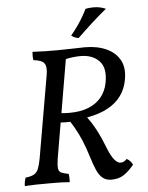

<svg xmlns="http://www.w3.org/2000/svg" viewBox="-59 -927 758 984"><g transform="rotate(-5 320.0 -435.0)"><path d="M397 -679Q460 -679 507 -658Q554 -637 576.5 -596Q599 -555 587 -493Q579 -449 554 -414Q529 -379 485.5 -355Q442 -331 375 -319L298 -305Q280 -304 264 -304.5Q248 -305 236 -306L240 -354Q254 -352 266 -351.5Q278 -351 289 -351Q348 -351 389 -368Q430 -385 454.5 -415.5Q479 -446 487 -487Q502 -563 467.5 -599.5Q433 -636 371 -636Q354 -636 331.5 -633.5Q309 -631 291 -626L298 -644L209 -122Q204 -89 206 -72.5Q208 -56 221 -50Q234 -44 258 -40Q260 -30 260.5 -19Q261 -8 260 3Q235 1 217 0.5Q199 0 182.5 0Q166 0 144 0Q110 0 84 0.5Q58 1 29 3Q29 -8 31 -19Q33 -30 37 -40Q66 -43 81 -52Q96 -61 103.5 -80Q111 -99 117 -132L190 -554Q195 -583 191 -600Q187 -617 172 -625Q157 -633 129 -636Q127 -647 127 -657.5Q127 -668 128 -679Q165 -677 193 -676.5Q221 -676 256 -676Q294 -676 334.5 -677.5Q375 -679 397 -679ZM358 -344Q380 -318 396 -293.5Q412 -269 428.5 -236.5Q445 -204 465 -152Q482 -110 498 -92Q514 -74 527 -74Q537 -74 544 -77Q551 -80 561 -90Q571 -85 578.5 -77Q586 -69 591 -58Q565 -26 538.5 -8.5Q512 9 475 9Q447 9 429 -6Q411 -21 399 -49Q387 -77 375 -116Q360 -165 344 -203Q328 -241 309.5 -273Q291 -305 269 -336ZM370 -729Q360 -730 350.5 -734Q341 -738 333 -745Q354 -770 370.5 -794Q387 -818 399 -839Q411 -860 418 -875Q429 -877 439 -878Q449 -879 459 -879Q477 -879 493 -875.5Q509 -872 522 -866Q485 -836 445.5 -800Q406 -764 370 -729Z"/></g></svg>

Font: Vollkorn
Style: Italic
Weight: 400
Italic angle: -11°
Designer: Friedrich Althausen
Foundry: Friedrich Althausen
Version: Version 5.001